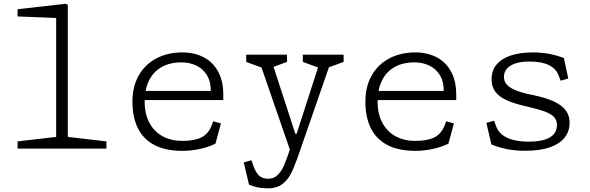

<svg xmlns="http://www.w3.org/2000/svg" viewBox="-20 -791 3140 1022"><path d="M73.5 -38.5 294.5 -64 279 -32V-721.5L301 -694.5L73.5 -703.5V-742L331 -771L341 -765V-32L325.5 -64L546.5 -38.5V0H73.5Z M685 -250Q685 -330.5 718.8 -389.8Q752.5 -449 813 -480.5Q873.5 -512 951 -512Q1013.5 -512 1062.8 -487Q1112 -462 1140.2 -411.5Q1168.5 -361 1168.5 -287V-258.5H727.5V-307H1126L1102 -288V-309.5Q1102 -358 1081 -391.8Q1060 -425.5 1024.5 -442.2Q989 -459 946.5 -459Q884 -459 839.8 -433.8Q795.5 -408.5 772.8 -361.5Q750 -314.5 750 -250Q750 -184 775.5 -136.8Q801 -89.5 846.5 -65.2Q892 -41 951 -41Q1015.5 -41 1052.8 -60Q1090 -79 1107.5 -125.5L1115 -145.5L1156 -134L1127 -26.5Q1095 -10 1047.8 1Q1000.5 12 950.5 12Q863.5 12 804.2 -18Q745 -48 715 -106.5Q685 -165 685 -250Z M1305.5 192 1277.5 73.5 1318.5 62 1328.5 91Q1341 127 1359.2 143.8Q1377.5 160.5 1408.5 160.5Q1438 160.5 1458.5 140Q1479 119.5 1492.2 88.8Q1505.5 58 1522.5 6L1524.5 0L1526.5 15.5L1360.5 -465L1381.5 -428L1290.5 -461.5V-500H1507.5V-461.5L1416.5 -428L1426.5 -465L1552 -79H1559L1683.5 -465L1683 -428L1592 -461.5V-500H1809V-461.5L1718 -428L1742 -465L1563.5 49.5L1561.5 55Q1543 107 1525.5 139Q1508 171 1479.5 191.2Q1451 211.5 1407 211.5Q1375.5 211.5 1351.8 206.5Q1328 201.5 1305.5 192Z M1925 -250Q1925 -330.5 1958.8 -389.8Q1992.5 -449 2053 -480.5Q2113.5 -512 2191 -512Q2253.5 -512 2302.8 -487Q2352 -462 2380.2 -411.5Q2408.5 -361 2408.5 -287V-258.5H1967.5V-307H2366L2342 -288V-309.5Q2342 -358 2321 -391.8Q2300 -425.5 2264.5 -442.2Q2229 -459 2186.5 -459Q2124 -459 2079.8 -433.8Q2035.5 -408.5 2012.8 -361.5Q1990 -314.5 1990 -250Q1990 -184 2015.5 -136.8Q2041 -89.5 2086.5 -65.2Q2132 -41 2191 -41Q2255.5 -41 2292.8 -60Q2330 -79 2347.5 -125.5L2355 -145.5L2396 -134L2367 -26.5Q2335 -10 2287.8 1Q2240.5 12 2190.5 12Q2103.5 12 2044.2 -18Q1985 -48 1955 -106.5Q1925 -165 1925 -250Z M2595.5 -22 2569 -137 2610 -148.5 2620 -120.5Q2630 -92 2653.2 -73.8Q2676.5 -55.5 2711 -46.5Q2745.5 -37.5 2790.5 -37Q2866.5 -36.5 2905.5 -58.8Q2944.5 -81 2944.5 -125.5Q2944.5 -150 2931 -166Q2917.5 -182 2886.8 -194.5Q2856 -207 2799.5 -220.5L2778 -225.5Q2713 -240.5 2673.5 -259.2Q2634 -278 2615.2 -304.5Q2596.5 -331 2596.5 -368.5Q2596.5 -416 2623.8 -448Q2651 -480 2700.2 -496Q2749.5 -512 2816 -512Q2863 -512 2903.8 -504.2Q2944.5 -496.5 2981.5 -482L3005 -373L2964 -361.5L2953.5 -389.5Q2940.5 -424.5 2903 -443.8Q2865.5 -463 2802 -463.5Q2738 -464.5 2700.2 -443Q2662.5 -421.5 2662.5 -381.5Q2662.5 -360.5 2675 -344Q2687.5 -327.5 2716.8 -314Q2746 -300.5 2795 -289.5L2810 -286.5Q2884.5 -271.5 2928.5 -250.8Q2972.5 -230 2992.2 -202.5Q3012 -175 3012 -137.5Q3012 -93 2986.2 -59.5Q2960.5 -26 2907.8 -7.2Q2855 11.5 2776 11.5Q2723 11.5 2679 2.8Q2635 -6 2595.5 -22Z"/></svg>

Font: Monaspace Xenon Var
Style: Regular
Weight: 400
Designer: Riley Cran and the Lettermatic Team
Version: Version 1.000 (Monaspace Xenon Var)